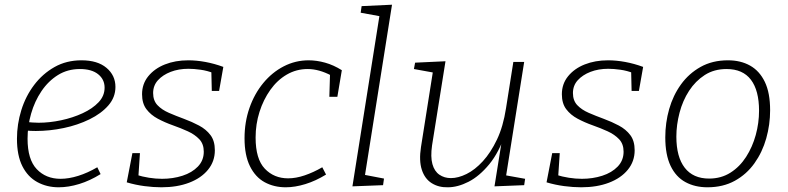

<svg xmlns="http://www.w3.org/2000/svg" viewBox="-20 -788 3343 815"><path d="M229 7Q179 7 138.5 -15Q98 -37 75 -82.5Q52 -128 52 -199Q52 -261 70.5 -320.5Q89 -380 125 -427.5Q161 -475 211.5 -503.5Q262 -532 326 -532Q394 -532 432 -500Q470 -468 470 -419Q470 -375 440 -340.5Q410 -306 360 -281.5Q310 -257 250.5 -244.5Q191 -232 132 -232Q120 -232 110 -232.5Q100 -233 90 -234L94 -270Q106 -269 118.5 -268Q131 -267 144 -267Q190 -267 239.5 -277.5Q289 -288 331 -307.5Q373 -327 398.5 -354Q424 -381 424 -416Q424 -451 396.5 -473Q369 -495 319 -495Q267 -495 226 -469.5Q185 -444 156 -401Q127 -358 112 -305.5Q97 -253 97 -199Q97 -111 136 -70Q175 -29 237 -29Q272 -29 312 -41.5Q352 -54 393 -78L407 -49Q362 -21 316.5 -7Q271 7 229 7Z M665 7Q631 7 593 2Q555 -3 518 -14L542 -138H574L567 -32L559 -46Q584 -38 612.5 -33.5Q641 -29 668 -29Q714 -29 754.5 -42Q795 -55 820 -81Q845 -107 845 -144Q845 -177 826 -197Q807 -217 777.5 -230.5Q748 -244 714 -256Q680 -268 650 -284Q620 -300 601.5 -324.5Q583 -349 583 -388Q583 -432 609.5 -464.5Q636 -497 680 -514.5Q724 -532 779 -532Q814 -532 852 -525Q890 -518 928 -504L910 -402H879L877 -490L888 -477Q860 -488 831.5 -492Q803 -496 780 -496Q738 -496 704.5 -483Q671 -470 650.5 -447.5Q630 -425 630 -393Q630 -361 648.5 -341.5Q667 -322 697 -309Q727 -296 761 -283.5Q795 -271 825 -255Q855 -239 873.5 -214.5Q892 -190 892 -150Q892 -103 863 -67.5Q834 -32 783 -12.5Q732 7 665 7Z M1193 7Q1143 7 1103.5 -14.5Q1064 -36 1041 -82.5Q1018 -129 1018 -201Q1018 -270 1039 -330Q1060 -390 1097.5 -435.5Q1135 -481 1184.5 -506.5Q1234 -532 1290 -532Q1324 -532 1360 -522Q1396 -512 1431 -490L1412 -377H1378L1381 -478L1387 -467Q1334 -495 1286 -495Q1238 -495 1197.5 -471.5Q1157 -448 1127.5 -406.5Q1098 -365 1081.5 -313Q1065 -261 1065 -204Q1065 -113 1104 -72Q1143 -31 1203 -31Q1236 -31 1273 -43.5Q1310 -56 1348 -78L1364 -47Q1320 -20 1276 -6.5Q1232 7 1193 7Z M1476 3 1594 -742 1610 -716 1511 -734 1515 -762 1644 -768 1526 -24 1511 -49 1610 -30 1606 -2Z M1881 7Q1842 8 1812.5 -10.5Q1783 -29 1770.5 -67.5Q1758 -106 1767 -164L1819 -493L1825 -479L1737 -495L1742 -522L1871 -528L1814 -171Q1807 -122 1815.5 -91.5Q1824 -61 1845 -46.5Q1866 -32 1894 -32Q1925 -32 1960.5 -49.5Q1996 -67 2029.5 -103.5Q2063 -140 2089.5 -195.5Q2116 -251 2128 -329L2159 -525H2205L2127 -34L2120 -45L2209 -29L2205 -2L2079 3L2113 -209L2127 -226Q2099 -142 2057 -91Q2015 -40 1969 -16.5Q1923 7 1881 7Z M2447 7Q2413 7 2375 2Q2337 -3 2300 -14L2324 -138H2356L2349 -32L2341 -46Q2366 -38 2394.5 -33.5Q2423 -29 2450 -29Q2496 -29 2536.5 -42Q2577 -55 2602 -81Q2627 -107 2627 -144Q2627 -177 2608 -197Q2589 -217 2559.5 -230.5Q2530 -244 2496 -256Q2462 -268 2432 -284Q2402 -300 2383.5 -324.5Q2365 -349 2365 -388Q2365 -432 2391.5 -464.5Q2418 -497 2462 -514.5Q2506 -532 2561 -532Q2596 -532 2634 -525Q2672 -518 2710 -504L2692 -402H2661L2659 -490L2670 -477Q2642 -488 2613.5 -492Q2585 -496 2562 -496Q2520 -496 2486.5 -483Q2453 -470 2432.5 -447.5Q2412 -425 2412 -393Q2412 -361 2430.5 -341.5Q2449 -322 2479 -309Q2509 -296 2543 -283.5Q2577 -271 2607 -255Q2637 -239 2655.5 -214.5Q2674 -190 2674 -150Q2674 -103 2645 -67.5Q2616 -32 2565 -12.5Q2514 7 2447 7Z M3070 -532Q3124 -532 3164 -509.5Q3204 -487 3226.5 -440.5Q3249 -394 3249 -320Q3249 -259 3232.5 -200.5Q3216 -142 3182.5 -95Q3149 -48 3099 -20.5Q3049 7 2983 7Q2930 7 2889.5 -15Q2849 -37 2826.5 -84Q2804 -131 2804 -205Q2804 -267 2820.5 -325Q2837 -383 2870.5 -429.5Q2904 -476 2954 -504Q3004 -532 3070 -532ZM3064 -495Q3011 -495 2971.5 -469.5Q2932 -444 2905 -402.5Q2878 -361 2864.5 -309.5Q2851 -258 2851 -208Q2851 -122 2886.5 -76Q2922 -30 2990 -30Q3041 -30 3080.5 -55Q3120 -80 3147 -122Q3174 -164 3188 -215Q3202 -266 3202 -318Q3202 -404 3167.5 -449.5Q3133 -495 3064 -495Z"/></svg>

Font: Bitter Thin Light
Style: Italic
Weight: 300
Italic angle: -9°
Version: Version 2.002